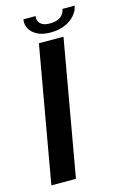

<svg xmlns="http://www.w3.org/2000/svg" viewBox="-110 -755 521 807"><g transform="rotate(-15 150.0 -352.0)"><path d="M10 0H117L221 -590.5H114ZM173.5 -621.5Q210 -621.5 236.8 -633.2Q263.5 -645 280 -663.8Q296.5 -682.5 300 -704.5H247Q245 -692.5 237.8 -682Q230.5 -671.5 216.5 -665.2Q202.5 -659 180 -659Q160 -659 148.5 -665.5Q137 -672 132.5 -682.2Q128 -692.5 130.5 -704.5H77Q73.5 -682.5 83.8 -663.8Q94 -645 116.8 -633.2Q139.5 -621.5 173.5 -621.5Z"/></g></svg>

Font: Anybody SemiExpanded
Style: Italic
Weight: 400
Width: 6
Italic angle: -10°
Version: Version 1.113;gftools[0.9.25]